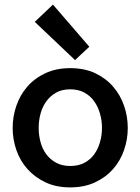

<svg xmlns="http://www.w3.org/2000/svg" viewBox="-20 -802 610 834"><path d="M285 -81Q321 -81 347 -95Q373 -109 389.5 -132Q406 -155 414.5 -185Q423 -215 423 -246Q423 -278 414.5 -308Q406 -338 389.5 -361.5Q373 -385 347 -399.5Q321 -414 285 -414Q249 -414 223.5 -399.5Q198 -385 181 -361.5Q164 -338 156 -308Q148 -278 148 -246Q148 -215 156 -185Q164 -155 181 -132Q198 -109 224 -95Q250 -81 285 -81ZM285 -506Q347 -506 393.5 -484Q440 -462 471.5 -425.5Q503 -389 519 -342.5Q535 -296 535 -246Q535 -197 519 -150.5Q503 -104 471.5 -68Q440 -32 393 -10Q346 12 285 12Q224 12 177.5 -10Q131 -32 99 -68Q67 -104 51 -150.5Q35 -197 35 -246Q35 -296 51 -342.5Q67 -389 98.5 -425.5Q130 -462 177 -484Q224 -506 285 -506ZM210 -782 368 -599 306 -541 131 -707Z"/></svg>

Font: Codetta
Style: Bold
Weight: 700
Designer: Ulrich Proeller
Foundry: PROSA GmbH
Version: Version 2.00;September 29, 2018;FontCreator 11.5.0.2427 64-b